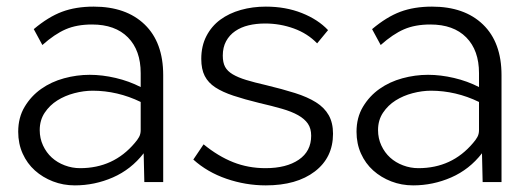

<svg xmlns="http://www.w3.org/2000/svg" viewBox="-20 -550 1597 580"><path d="M206 10Q171 10 140 -2Q109 -14 85.5 -35Q62 -56 48.5 -86Q35 -116 35 -152Q35 -195 54.5 -227.5Q74 -260 104.5 -281.5Q135 -303 173.5 -313.5Q212 -324 251 -324Q289 -324 329.5 -314.5Q370 -305 405 -287V-329Q405 -398 366.5 -437Q328 -476 258 -476Q212 -476 178.5 -461.5Q145 -447 108 -414L82 -462Q126 -499 167.5 -514.5Q209 -530 263 -530Q361 -530 417 -476Q473 -422 473 -323V0H416L414 -87Q376 -38 321 -14Q266 10 206 10ZM222 -42Q323 -42 387 -118Q395 -127 400 -136Q405 -145 405 -157V-242Q370 -259 333.5 -267.5Q297 -276 260 -276Q233 -276 204.5 -268.5Q176 -261 153 -246.5Q130 -232 115 -209.5Q100 -187 100 -157Q100 -132 110 -110.5Q120 -89 136.5 -74Q153 -59 175.5 -50.5Q198 -42 222 -42Z M783 10Q722 10 664 -10Q606 -30 564 -68L595 -114Q639 -78 684.5 -60Q730 -42 782 -42Q845 -42 882.5 -67.5Q920 -93 920 -140Q920 -162 910 -176.5Q900 -191 880.5 -202Q861 -213 831.5 -221.5Q802 -230 763 -239Q718 -250 685 -261Q652 -272 630.5 -286Q609 -300 598.5 -320.5Q588 -341 588 -372Q588 -411 603.5 -441Q619 -471 645.5 -490.5Q672 -510 707.5 -520Q743 -530 783 -530Q843 -530 892 -510.5Q941 -491 971 -459L938 -419Q909 -449 867.5 -464Q826 -479 781 -479Q754 -479 731 -473.5Q708 -468 690.5 -456Q673 -444 663 -425.5Q653 -407 653 -382Q653 -361 660 -348Q667 -335 683 -325.5Q699 -316 723.5 -308.5Q748 -301 783 -293Q833 -281 871 -269Q909 -257 934.5 -241Q960 -225 973 -202Q986 -179 986 -146Q986 -74 931 -32Q876 10 783 10Z M1228 10Q1193 10 1162 -2Q1131 -14 1107.5 -35Q1084 -56 1070.5 -86Q1057 -116 1057 -152Q1057 -195 1076.5 -227.5Q1096 -260 1126.5 -281.5Q1157 -303 1195.5 -313.5Q1234 -324 1273 -324Q1311 -324 1351.5 -314.5Q1392 -305 1427 -287V-329Q1427 -398 1388.5 -437Q1350 -476 1280 -476Q1234 -476 1200.5 -461.5Q1167 -447 1130 -414L1104 -462Q1148 -499 1189.5 -514.5Q1231 -530 1285 -530Q1383 -530 1439 -476Q1495 -422 1495 -323V0H1438L1436 -87Q1398 -38 1343 -14Q1288 10 1228 10ZM1244 -42Q1345 -42 1409 -118Q1417 -127 1422 -136Q1427 -145 1427 -157V-242Q1392 -259 1355.5 -267.5Q1319 -276 1282 -276Q1255 -276 1226.5 -268.5Q1198 -261 1175 -246.5Q1152 -232 1137 -209.5Q1122 -187 1122 -157Q1122 -132 1132 -110.5Q1142 -89 1158.5 -74Q1175 -59 1197.5 -50.5Q1220 -42 1244 -42Z"/></svg>

Font: IngvarSans
Style: Regular
Weight: 400
Version: Version 1.000